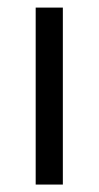

<svg xmlns="http://www.w3.org/2000/svg" viewBox="-20 -496 265 516"><path d="M75.9 -475.6H148.9V0H75.9Z"/></svg>

Font: DavidDev Light
Style: Regular
Weight: 300
Designer: David.dev
Foundry: David.dev
Version: Version 1.001;FEAKit 1.0